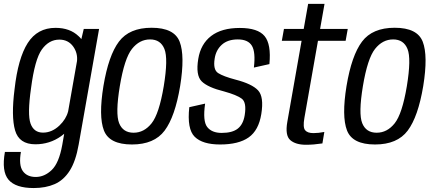

<svg xmlns="http://www.w3.org/2000/svg" viewBox="-50 -745 2253 996"><path d="M125 230.5Q31 230.5 -5.8 187.2Q-42.5 144 -24.5 43H58.5Q46.5 111.5 68.2 142.2Q90 173 135.5 173Q180.5 173 218.2 137Q256 101 273 6.5L283 -51Q275.5 -45 267.5 -39Q208 3.5 133.5 3.5Q49 3.5 28.2 -68.8Q7.5 -141 25.5 -282Q43.5 -443 93.8 -521.8Q144 -600.5 238 -600.5Q312.5 -600.5 357.5 -557.5Q366 -550 372 -542L384.5 -595H464L358 5.5Q343 91 311.8 140.2Q280.5 189.5 233.8 210Q187 230.5 125 230.5ZM349.5 -428.5Q353.5 -469.5 330.5 -502.5Q304.5 -539.5 258 -539.5Q204 -539.5 167.2 -488.5Q130.5 -437.5 111 -287.5Q91.5 -151 108.5 -104Q125.5 -57 173 -57Q219.5 -57 258.5 -94Q293 -127 303.5 -167.5Z M634.5 4.5Q517 4.5 489 -68.5Q461 -141.5 486.5 -298.5Q513 -457.5 567 -529.2Q621 -601 736.5 -601Q854 -601 882 -528.5Q910 -456 884.5 -298.5Q858 -139.5 804 -67.5Q750 4.5 634.5 4.5ZM643 -56.5Q697.5 -56.5 736.5 -105.5Q775.5 -154.5 799.5 -298Q823 -441 803 -490.8Q783 -540.5 728.5 -540.5Q673.5 -540.5 634.5 -491.2Q595.5 -442 571.5 -298Q548 -155.5 568 -106Q588 -56.5 643 -56.5Z M1091.5 4.5Q1000.5 4.5 960 -35.5Q919.5 -75.5 932 -189L1014 -207.5Q1001 -116.5 1025 -86Q1049 -55.5 1100 -55.5Q1155.5 -55.5 1183.8 -78Q1212 -100.5 1219.5 -148Q1230 -214 1204 -233.2Q1178 -252.5 1113 -270.5Q1028 -291.5 996.2 -323Q964.5 -354.5 978.5 -439.5Q991 -516.5 1045.2 -558.2Q1099.5 -600 1194 -600Q1287.5 -600 1322.5 -557.8Q1357.5 -515.5 1347.5 -412.5L1267 -394.5Q1276.5 -474.5 1256.8 -507.5Q1237 -540.5 1183.5 -540.5Q1131 -540.5 1100.5 -512.8Q1070 -485 1063.5 -440.5Q1054.5 -383 1081.8 -365.8Q1109 -348.5 1171.5 -332Q1257 -310 1288.5 -276.5Q1320 -243 1305.5 -153.5Q1292 -69 1240 -32.2Q1188 4.5 1091.5 4.5Z M1537.5 6Q1483.5 6 1455.8 -18.2Q1428 -42.5 1440.5 -113L1514.5 -533.5H1412L1423 -595H1525.5L1548.5 -725H1633.5L1610.5 -595H1754L1743 -533.5H1599.5L1529 -133Q1520.5 -84.5 1532.8 -69.5Q1545 -54.5 1576 -54.5Q1602.5 -54.5 1632.5 -60.5L1622.5 -1Q1576.5 6 1537.5 6Z M1895.5 4.5Q1778 4.5 1750 -68.5Q1722 -141.5 1747.5 -298.5Q1774 -457.5 1828 -529.2Q1882 -601 1997.5 -601Q2115 -601 2143 -528.5Q2171 -456 2145.5 -298.5Q2119 -139.5 2065 -67.5Q2011 4.5 1895.5 4.5ZM1904 -56.5Q1958.5 -56.5 1997.5 -105.5Q2036.5 -154.5 2060.5 -298Q2084 -441 2064 -490.8Q2044 -540.5 1989.5 -540.5Q1934.5 -540.5 1895.5 -491.2Q1856.5 -442 1832.5 -298Q1809 -155.5 1829 -106Q1849 -56.5 1904 -56.5Z"/></svg>

Font: Anybody
Style: Italic
Weight: 400
Italic angle: -10°
Designer: Tyler Finck
Foundry: Etcetera Type Company
Version: Version 1.010; ttfautohint (v1.8.3) -l 8 -r 50 -G 200 -x 14 